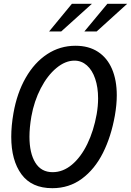

<svg xmlns="http://www.w3.org/2000/svg" viewBox="-20 -975 687 1007"><path d="M39 -257.5Q39 -315 50.5 -381Q69 -487 114.8 -567Q160.5 -647 227.5 -691Q294.5 -735 376 -735Q445.5 -735 494 -703.2Q542.5 -671.5 567.5 -613Q592.5 -554.5 592.5 -475Q592.5 -426.5 582.5 -369Q563 -259 520 -173.2Q477 -87.5 409.8 -37.8Q342.5 12 254.5 12Q146 12 92.5 -61Q39 -134 39 -257.5ZM487 -376Q494.5 -419.5 494.5 -459Q494.5 -517 479.2 -562Q464 -607 435.8 -632Q407.5 -657 370.5 -657Q322.5 -657 275.8 -618.2Q229 -579.5 194 -512.2Q159 -445 144.5 -364Q134.5 -305.5 134.5 -258Q134.5 -172 165.2 -122Q196 -72 256 -72Q310.5 -72 357.5 -111.5Q404.5 -151 438 -220Q471.5 -289 487 -376ZM543 -955H647L487 -810H422.5ZM357 -955H462L301 -810H237.5Z"/></svg>

Font: JuliaMono Italic
Style: Regular
Weight: 400
Italic angle: -9°
Monospace: yes
Designer: cormullion
Foundry: corm
Version: Version 0.049; ttfautohint (v1.8.4)